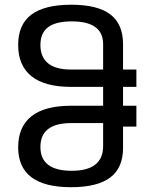

<svg xmlns="http://www.w3.org/2000/svg" viewBox="-20 -780 642 800"><path d="M492.7 -163.6V-252.4H548.3V-339.4H492.7V-418H548.3V-490.2H492.7V-595.7Q492.7 -679.7 439.7 -720Q386.7 -760.3 276.9 -760.3Q165.5 -760.3 110.6 -719Q55.7 -677.7 55.7 -592.8Q55.7 -506.8 111.1 -462.4Q166.5 -418 276.4 -418H409.7V-339.4H276.4Q166 -339.4 110.8 -295.4Q55.7 -251.5 55.7 -166.5Q55.7 0 275.9 0Q385.7 0 439.2 -40.3Q492.7 -80.6 492.7 -163.6ZM148.4 -592.3Q148.4 -642.6 180.4 -666.7Q212.4 -690.9 279.3 -690.9Q409.7 -690.9 409.7 -595.7V-490.2H276.4Q212.4 -490.2 180.4 -516.1Q148.4 -542 148.4 -592.3ZM148.4 -167.5Q148.4 -267.1 276.4 -267.1H409.7V-171.4Q409.7 -68.4 278.8 -68.4Q148.4 -68.4 148.4 -167.5Z"/></svg>

Font: Hack Dev
Style: Regular
Weight: 400
Designer: Christopher Simpkins
Foundry: Christopher Simpkins
Version: Version 2.0315